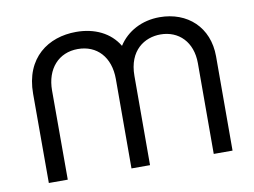

<svg xmlns="http://www.w3.org/2000/svg" viewBox="-65 -647 978 739"><g transform="rotate(-10 424.0 -277.0)"><path d="M714.5 -354.5 714 0H787.5L788 -368.5C788 -482.5 708.5 -554.5 599.5 -554.5C531 -554.5 472 -523.5 438.5 -471C406 -525.5 346 -554.5 273.5 -554.5C165 -554.5 69.5 -490 69.5 -348.5V0H143.5V-348.5C143.5 -433 193.5 -488.5 268.5 -488.5C343 -488.5 393 -435.5 393 -349.5L392.5 0H465L465.5 -348.5C465.5 -449 530 -488.5 591.5 -488.5C662.5 -488.5 714.5 -438 714.5 -354.5Z"/></g></svg>

Font: Eudonet
Style: Regular
Weight: 400
Designer: Mikhail Sharanda
Foundry: Mikhail Sharanda
Version: Version 4.503;Glyphs 3.1.2 (3151)